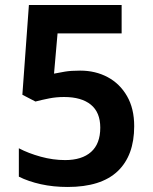

<svg xmlns="http://www.w3.org/2000/svg" viewBox="-20 -734 609 764"><path d="M249 10Q192 10 142.5 -1Q93 -12 55 -31V-144Q93 -124 142 -110.5Q191 -97 239 -97Q306 -97 342.5 -129.5Q379 -162 379 -226Q379 -287 341.5 -317.5Q304 -348 235 -348Q204 -348 176 -342.5Q148 -337 121 -330L69 -357L95 -714H464V-601H209L195 -441Q215 -445 238.5 -449Q262 -453 299 -453Q360 -453 408.5 -427Q457 -401 485.5 -351.5Q514 -302 514 -232Q514 -115 448 -52.5Q382 10 249 10Z"/></svg>

Font: Noto Sans Oriya SemiBold
Style: Regular
Weight: 600
Version: Version 2.003